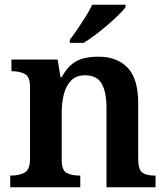

<svg xmlns="http://www.w3.org/2000/svg" viewBox="-20 -786 700 806"><path d="M23 0V-49H27Q61 -49 83.5 -61.5Q106 -74 106 -119V-421Q106 -463 85 -475Q64 -487 31 -487H28V-536H222L234 -462H239Q260 -500 283.5 -518Q307 -536 334.5 -542Q362 -548 394 -548Q471 -548 515.5 -502Q560 -456 560 -354V-121Q560 -74 577.5 -61.5Q595 -49 629 -49H633V0H427V-334Q427 -399 407 -434.5Q387 -470 337 -470Q300 -470 278.5 -448Q257 -426 248 -390Q239 -354 239 -313V-115Q239 -72 259.5 -60.5Q280 -49 313 -49H317V0ZM273 -619Q288 -638 305.5 -664Q323 -690 340 -717Q357 -744 367 -766H507V-756Q498 -743 477.5 -723Q457 -703 431.5 -681Q406 -659 380 -639.5Q354 -620 331 -606H273Z"/></svg>

Font: Noto Naskh Arabic SemiBold
Style: Regular
Weight: 600
Designer: Monotype Design Team, David Williams, Mohamad Dakak and Nizar Qandah
Foundry: Monotype Imaging Inc.
Version: Version 2.016